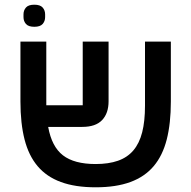

<svg xmlns="http://www.w3.org/2000/svg" viewBox="-20 -785 814 817"><path d="M387 12Q300 12 239 -10.5Q178 -33 140 -78Q102 -123 84.5 -191.5Q67 -260 67 -353V-608H177V-337H332V-608H442V-354Q442 -303 414.5 -274Q387 -245 330 -245H185Q200 -161 248 -124Q296 -87 387 -87Q442 -87 482 -101Q522 -115 547.5 -145Q573 -175 585 -222Q597 -269 597 -335V-608H707V-353Q707 -260 689.5 -191.5Q672 -123 634 -78Q596 -33 535 -10.5Q474 12 387 12ZM126 -671Q101 -671 90.5 -683Q80 -695 80 -712V-724Q80 -741 90.5 -753Q101 -765 126 -765Q151 -765 161.5 -753Q172 -741 172 -724V-712Q172 -695 161.5 -683Q151 -671 126 -671Z"/></svg>

Font: IBM Plex Sans Hebrew Medm
Style: Regular
Weight: 500
Designer: Mike Abbink, Paul van der Laan, Pieter van Rosmalen, Yanek Iontef
Foundry: Bold Monday
Version: Version 1.3